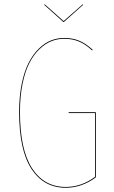

<svg xmlns="http://www.w3.org/2000/svg" viewBox="-20 -867 532 896"><path d="M365.7 -846.7 368.2 -844.7 278.3 -764.6H275.4L186 -844.7L189 -846.7L276.9 -768.6ZM279.8 -689.9Q319.8 -689.9 350.8 -676.5Q381.8 -663.1 412.6 -634.8L410.2 -631.3Q380.9 -659.2 349.9 -672.6Q318.8 -686 279.8 -686Q248.5 -686 220 -674.8Q191.4 -663.6 164.3 -637.7Q137.2 -611.8 117.2 -573.2Q97.2 -534.7 85.2 -476.1Q73.2 -417.5 73.2 -345.2Q73.2 -168.5 129.6 -81.5Q186 5.4 287.1 5.4Q359.4 5.4 423.3 -41.5V-339.4H300.8L299.8 -343.3H427.2V-39.1Q360.8 9.3 287.1 9.3Q184.6 9.3 127 -78.4Q69.3 -166 69.3 -345.2Q69.3 -417.5 81.5 -476.6Q93.8 -535.6 114 -574.7Q134.3 -613.8 161.6 -640.4Q189 -667 218.5 -678.5Q248 -689.9 279.8 -689.9Z"/></svg>

Font: Fira Sans Compressed Four
Style: Regular
Weight: 100
Width: 1
Designer: Carrois Corporate & Edenspiekermann AG
Foundry: Carrois Corporate GbR & Edenspiekermann AG
Version: Version 4.203;PS 004.203;hotconv 1.0.88;makeotf.lib2.5.64775